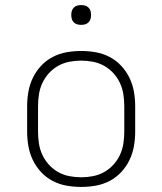

<svg xmlns="http://www.w3.org/2000/svg" viewBox="-20 -729 640 757"><path d="M300 8Q271 8 242.5 3Q214 -2 188 -15.5Q162 -29 142 -50.5Q122 -72 109.5 -98Q97 -124 92 -152.5Q87 -181 87 -210V-310Q87 -339 92 -367.5Q97 -396 109.5 -422Q122 -448 142 -469.5Q162 -491 188 -504.5Q214 -518 242.5 -523Q271 -528 300 -528Q329 -528 357.5 -523Q386 -518 412 -504.5Q438 -491 458 -469.5Q478 -448 490.5 -422Q503 -396 508 -367.5Q513 -339 513 -310V-210Q513 -181 508 -152.5Q503 -124 490.5 -98Q478 -72 458 -50.5Q438 -29 412 -15.5Q386 -2 357.5 3Q329 8 300 8ZM300 -30Q323 -30 346.5 -34.5Q370 -39 390.5 -50.5Q411 -62 427 -79.5Q443 -97 453 -118.5Q463 -140 466.5 -163.5Q470 -187 470 -210V-310Q470 -333 466.5 -356.5Q463 -380 453 -401.5Q443 -423 427 -440.5Q411 -458 390.5 -469.5Q370 -481 346.5 -485.5Q323 -490 300 -490Q277 -490 253.5 -485.5Q230 -481 209.5 -469.5Q189 -458 173 -440.5Q157 -423 147 -401.5Q137 -380 133.5 -356.5Q130 -333 130 -310V-210Q130 -187 133.5 -163.5Q137 -140 147 -118.5Q157 -97 173 -79.5Q189 -62 209.5 -50.5Q230 -39 253.5 -34.5Q277 -30 300 -30ZM300 -631Q292 -631 284.5 -633Q277 -635 271 -641Q265 -647 263 -654.5Q261 -662 261 -670Q261 -678 263 -685.5Q265 -693 271 -699Q277 -705 284.5 -707Q292 -709 300 -709Q308 -709 315.5 -707Q323 -705 329 -699Q335 -693 337 -685.5Q339 -678 339 -670Q339 -662 337 -654.5Q335 -647 329 -641Q323 -635 315.5 -633Q308 -631 300 -631Z"/></svg>

Font: Iosevka Aile Extralight
Style: Regular
Weight: 200
Designer: Belleve Invis
Foundry: Belleve Invis
Version: Version 31.1.0; ttfautohint (v1.8.4)